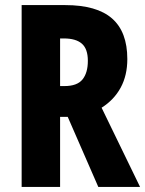

<svg xmlns="http://www.w3.org/2000/svg" viewBox="-20 -734 570 754"><path d="M236 -714Q360 -714 420 -661.5Q480 -609 480 -502Q480 -438 454 -390Q428 -342 379 -311L530 0H366L246 -275H216V0H65V-714ZM231 -583H216V-396H233Q283 -396 304 -422Q325 -448 325 -495Q325 -542 301.5 -562.5Q278 -583 231 -583Z"/></svg>

Font: Noto Sans Sinhala ExtraCondensed ExtraBold
Style: Regular
Weight: 800
Width: 2
Designer: Jelle Bosma - Monotype Design Team
Foundry: Monotype Imaging Inc.
Version: Version 2.006; ttfautohint (v1.8.4.7-5d5b)